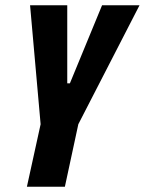

<svg xmlns="http://www.w3.org/2000/svg" viewBox="-20 -708 549 728"><path d="M82 0 134 -237 94 -688H235V-392H245L367 -688H509L277 -237L226 0Z"/></svg>

Font: Saira Condensed ExtraBold
Style: Italic
Weight: 800
Width: 3
Italic angle: -12°
Designer: Hector Gatti with collaboration of the Omnibus-Type team
Foundry: Omnibus-Type
Version: Version 1.101